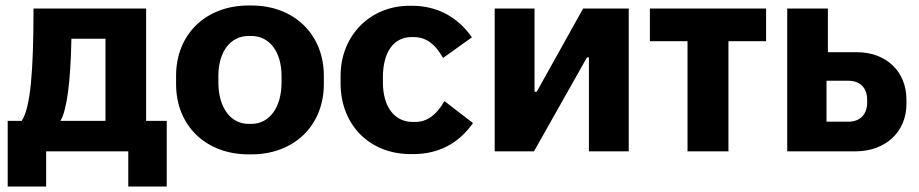

<svg xmlns="http://www.w3.org/2000/svg" viewBox="-20 -551 3344 699"><path d="M8 128H148V0H447V128H587V-111H512V-520H102C102 -291 91 -159 59 -111H8ZM200 -111C223 -149 237 -250 240 -410H364V-111Z M885 11H895C1051 11 1159 -94 1159 -245V-275C1159 -426 1051 -531 895 -531H885C729 -531 621 -426 621 -275V-245C621 -94 729 11 885 11ZM885 -100C819 -100 775 -160 775 -251V-274C775 -363 819 -420 885 -420H895C961 -420 1005 -363 1005 -274V-251C1005 -160 961 -100 895 -100Z M1475 10H1484C1577 10 1650 -29 1702 -103L1598 -183C1569 -132 1534 -107 1492 -107H1483C1417 -107 1374 -161 1374 -251V-269C1374 -363 1414 -416 1479 -416H1485C1530 -416 1563 -393 1593 -340L1698 -415C1647 -489 1571 -530 1480 -530H1471C1328 -530 1220 -422 1220 -275V-247C1220 -98 1324 10 1475 10Z M1781 0H1924L2117 -342H2124V0H2269V-520H2103L1934 -217H1926V-520H1781Z M2483 0H2632V-401H2769V-520H2346V-401H2483Z M2846 0H3094C3206 0 3280 -73 3280 -172V-189C3280 -289 3208 -361 3099 -361H2994V-520H2846ZM2989 -108V-257H3069C3113 -257 3137 -229 3137 -188V-177C3137 -137 3113 -108 3069 -108Z"/></svg>

Font: Fixel Text Bold
Style: Bold
Weight: 700
Width: 4
Designer: AlfaBravo + MacPaw
Foundry: Kyrylo Tkachov, Marchela Mozhyna, Serhii Makarenko, Maria Weinstein, Zakhar Kryvoshyya
Version: Version 1.211